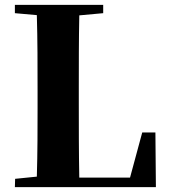

<svg xmlns="http://www.w3.org/2000/svg" viewBox="-20 -767 691 787"><path d="M617 -224H563L513 -39H305C303 -143 303 -247 303 -346V-411C303 -501 303 -603 305 -704L403 -713V-747H41V-713L131 -705C134 -602 134 -499 134 -395V-324C134 -244 134 -143 131 -43L42 -34L41 0H619Z"/></svg>

Font: Noto Serif CJK JP Black
Style: Regular
Weight: 900
Designer: Ryoko NISHIZUKA 西塚涼子 (kana & ideographs); Frank Grießhammer (Latin, Greek & Cyrillic); Wenlong ZHANG 张文龙 (bopomofo); San
Foundry: Adobe Systems Incorporated
Version: Version 1.001;PS 1.001;hotconv 16.6.54;makeotf.lib2.5.65590